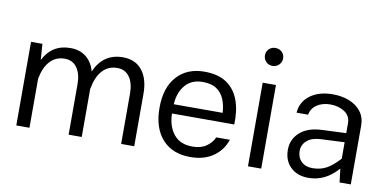

<svg xmlns="http://www.w3.org/2000/svg" viewBox="-70 -929 2324 1143"><g transform="rotate(10 1092.0 -358.0)"><path d="M73.7 -505.4H142.6L149.4 -408.7Q200.2 -509.8 312 -509.8Q369.1 -509.8 407 -479.5Q444.8 -449.2 460 -394.5Q509.8 -509.8 629.4 -509.8Q704.6 -509.8 745.6 -458.5Q786.6 -407.2 786.6 -316.9V0H707.5V-304.2Q707.5 -367.7 681.2 -404.5Q654.8 -441.4 606.9 -441.4Q552.2 -441.4 517.3 -402.6Q482.4 -363.8 469.7 -292H469.2V0H390.1V-304.2Q390.1 -367.7 363.8 -404.5Q337.4 -441.4 289.6 -441.4Q235.8 -441.4 201.2 -404.1Q166.5 -366.7 153.3 -297.4V0H73.7Z M974.1 -231Q975.6 -154.3 1014.2 -106.2Q1052.7 -58.1 1127.9 -58.1Q1179.2 -58.1 1211.9 -81.3Q1244.6 -104.5 1258.3 -136.7H1340.8Q1319.3 -71.8 1263.9 -33.2Q1208.5 5.4 1125.5 5.4Q1016.6 5.4 955.8 -62.7Q895 -130.9 895 -252.4Q895 -374.5 956.3 -442.1Q1017.6 -509.8 1122.1 -509.8Q1205.6 -509.8 1256.8 -474.9Q1308.1 -439.9 1331.1 -377.2Q1354 -314.5 1350.6 -231ZM975.1 -287.1H1270.5Q1268.1 -333 1252.9 -369.1Q1237.8 -405.3 1206.5 -426.5Q1175.3 -447.8 1122.6 -447.8Q1055.2 -447.8 1017.1 -403.1Q979 -358.4 975.1 -287.1Z M1459 -668.5Q1459 -691.4 1474.6 -706.8Q1490.2 -722.2 1513.7 -722.2Q1537.1 -722.2 1553 -706.8Q1568.8 -691.4 1568.8 -668.5Q1568.8 -646 1553 -629.9Q1537.1 -613.8 1513.7 -613.8Q1490.2 -613.8 1474.6 -629.9Q1459 -646 1459 -668.5ZM1474.1 -505.4H1554.2V0H1474.1Z M2095.7 -355V0H2027.8L2018.1 -82Q1977.5 -36.6 1933.8 -15.6Q1890.1 5.4 1839.8 5.4Q1771.5 5.4 1731.2 -34.2Q1690.9 -73.7 1690.9 -138.2Q1690.9 -202.1 1738 -244.1Q1785.2 -286.1 1869.6 -289.6L2016.1 -295.9V-355Q2016.1 -400.4 1980 -424.1Q1943.8 -447.8 1894.5 -447.8Q1845.7 -447.8 1812.5 -425Q1779.3 -402.3 1773.4 -364.7H1703.6Q1708.5 -431.2 1761.5 -470.5Q1814.5 -509.8 1898.4 -509.8Q1954.1 -509.8 1998.8 -491.7Q2043.5 -473.6 2069.6 -439.2Q2095.7 -404.8 2095.7 -355ZM1761.2 -144Q1761.2 -104.5 1786.1 -80.1Q1811 -55.7 1854 -55.7Q1900.4 -55.7 1937.3 -75.4Q1974.1 -95.2 2016.1 -141.6V-240.7L1874.5 -234.4Q1819.8 -231.9 1790.5 -206.8Q1761.2 -181.6 1761.2 -144Z"/></g></svg>

Font: Estedad-FD Regular
Style: FD-Regular
Weight: 400
Designer: Amin Abedi
Version: Version 7.3